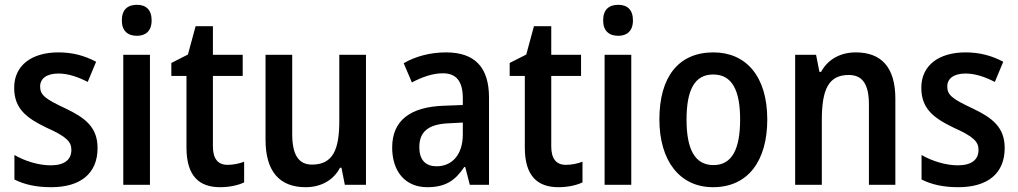

<svg xmlns="http://www.w3.org/2000/svg" viewBox="-20 -769 4237 799"><path d="M386 -153C386 -240 334 -279 252 -318C169 -357 147 -373 147 -409C147 -442 174 -463 223 -463C265 -463 306 -448 345 -428L380 -512C331 -538 281 -551 223 -551C112 -551 39 -497 39 -404C39 -318 88 -279 173 -238C258 -200 277 -179 277 -145C277 -105 249 -81 191 -81C139 -81 81 -100 40 -124V-22C82 -1 130 10 193 10C315 10 386 -47 386 -153Z M550 -749C511 -749 487 -729 487 -684C487 -640 512 -620 550 -620C586 -620 611 -640 611 -684C611 -729 587 -749 550 -749ZM604 -541H493V0H604Z M927 -83C887 -83 866 -108 866 -160V-453H990V-541H866V-660H794L762 -542L693 -507V-453H756V-155C756 -35 810 10 896 10C935 10 971 2 996 -10V-96C975 -88 950 -83 927 -83Z M1503 -541H1392V-266C1392 -147 1366 -84 1278 -84C1222 -84 1196 -126 1196 -211V-541H1085V-188C1085 -58 1141 10 1252 10C1312 10 1366 -16 1395 -71H1401L1415 0H1503Z M1836 -551C1770 -551 1708 -534 1660 -506L1694 -426C1738 -449 1781 -464 1823 -464C1877 -464 1906 -433 1906 -360V-332L1827 -329C1685 -324 1612 -266 1612 -155C1612 -56 1666 10 1758 10C1833 10 1874 -17 1912 -74H1916L1935 0H2015V-363C2015 -489 1956 -551 1836 -551ZM1906 -259V-210C1906 -124 1860 -77 1797 -77C1753 -77 1725 -101 1725 -157C1725 -218 1759 -253 1850 -256Z M2335 -83C2295 -83 2274 -108 2274 -160V-453H2398V-541H2274V-660H2202L2170 -542L2101 -507V-453H2164V-155C2164 -35 2218 10 2304 10C2343 10 2379 2 2404 -10V-96C2383 -88 2358 -83 2335 -83Z M2553 -749C2514 -749 2490 -729 2490 -684C2490 -640 2515 -620 2553 -620C2589 -620 2614 -640 2614 -684C2614 -729 2590 -749 2553 -749ZM2607 -541H2496V0H2607Z M3173 -272C3173 -452 3084 -551 2949 -551C2802 -551 2724 -447 2724 -272C2724 -101 2808 10 2947 10C3095 10 3173 -102 3173 -272ZM2837 -271C2837 -394 2870 -459 2948 -459C3026 -459 3060 -394 3060 -272C3060 -148 3026 -82 2949 -82C2871 -82 2837 -149 2837 -271Z M3541 -551C3480 -551 3426 -524 3397 -470H3390L3376 -541H3289V0H3400V-270C3400 -397 3428 -457 3512 -457C3571 -457 3596 -416 3596 -334V0H3706V-358C3706 -490 3647 -551 3541 -551Z M4161 -153C4161 -240 4109 -279 4027 -318C3944 -357 3922 -373 3922 -409C3922 -442 3949 -463 3998 -463C4040 -463 4081 -448 4120 -428L4155 -512C4106 -538 4056 -551 3998 -551C3887 -551 3814 -497 3814 -404C3814 -318 3863 -279 3948 -238C4033 -200 4052 -179 4052 -145C4052 -105 4024 -81 3966 -81C3914 -81 3856 -100 3815 -124V-22C3857 -1 3905 10 3968 10C4090 10 4161 -47 4161 -153Z"/></svg>

Font: Noto Sans UI SemiCondensed Medium
Style: Regular
Weight: 500
Width: 4
Designer: Monotype Design Team
Foundry: Monotype Imaging Inc.
Version: Version 1.901